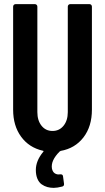

<svg xmlns="http://www.w3.org/2000/svg" viewBox="-20 -720 505 921"><path d="M305.2 -688Q305.2 -693.4 308.6 -696.8Q312 -700.2 316.9 -700.2H409.2Q414.1 -700.2 417.5 -696.8Q420.9 -693.4 420.9 -688V-193.8Q420.9 -113.8 380.4 -61Q339.8 -8.3 271 3.9Q267.1 5.9 266.1 6.8Q223.1 49.8 229 87.9Q232.4 105 243.4 111.8Q254.4 118.7 268.1 116.2H271Q280.8 116.2 282.2 125L287.1 161.1V165Q287.1 171.9 278.8 174.8Q254.4 181.2 237.8 181.2Q221.2 181.2 207 177.2Q192.9 173.3 179.9 164.3Q167 155.3 159.4 137.5Q151.9 119.6 151.9 95.2Q151.9 51.3 187 8.8Q189.5 6.8 188.7 4.9Q188 2.9 185.1 2.9Q119.1 -12.2 81.1 -64.5Q43 -116.7 43 -193.8V-688Q43 -693.4 46.4 -696.8Q49.8 -700.2 55.2 -700.2H147Q152.3 -700.2 155.8 -696.8Q159.2 -693.4 159.2 -688V-182.1Q159.2 -142.1 179.2 -116.9Q199.2 -91.8 231.9 -91.8Q264.6 -91.8 284.9 -116.9Q305.2 -142.1 305.2 -182.1Z"/></svg>

Font: Barlow Condensed SemiBold
Style: Regular
Weight: 600
Width: 3
Designer: Jeremy Tribby
Foundry: Tribby Type
Version: Version 1.422;hotconv 1.0.109;makeotfexe 2.5.65596